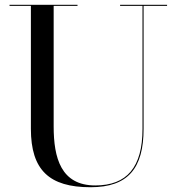

<svg xmlns="http://www.w3.org/2000/svg" viewBox="-20 -770 740 805"><path d="M20 -750V-745.5H109.5V-230C109.5 -57 186.5 15 359.5 15C517.5 15 582 -65 582 -230V-745.5H680.5V-750H483.5V-745.5H577.5V-230C577.5 -68.5 512 7.5 379.5 7.5C235.5 7.5 205 -108 205 -240V-745.5H305V-750Z"/></svg>

Font: Bodoni* 36pt
Style: Regular
Weight: 400
Version: Version 2.3